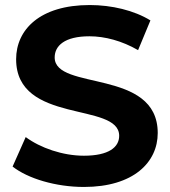

<svg xmlns="http://www.w3.org/2000/svg" viewBox="-20 -731 676 762"><path d="M313 11C510 11 606 -87 606 -203C606 -461 197 -369 197 -503C197 -549 236 -587 335 -587C396 -587 464 -569 528 -532L577 -650C512 -690 423 -711 336 -711C138 -711 44 -613 44 -496C44 -236 453 -328 453 -192C453 -147 412 -113 313 -113C229 -113 140 -144 82 -187L30 -70C91 -22 202 11 313 11Z"/></svg>

Font: Montserrat-Alt1
Style: Bold
Weight: 700
Designer: Differentunic
Foundry: Differentunic
Version: Version 7.222